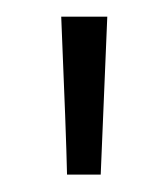

<svg xmlns="http://www.w3.org/2000/svg" viewBox="-20 -720 197 228"><path d="M59.6 -512.7Q58.6 -559.6 52.7 -700.2Q66.4 -700.2 107.4 -700.2Q105.5 -653.3 99.6 -512.7Q89.8 -512.7 59.6 -512.7Z"/></svg>

Font: LeFont
Style: ExtraLight
Weight: 200
Designer: Leryon MEDIA
Version: Version 1.0